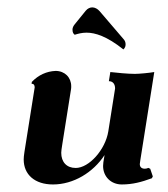

<svg xmlns="http://www.w3.org/2000/svg" viewBox="-20 -487 447 512"><path d="M309.1 -355.2C314 -359.9 314.9 -364.3 314.9 -369.1C314.9 -374 313 -379.2 309.1 -383.1L245.4 -457.5C240 -463.6 232.9 -467.3 226.1 -467.3C220 -467.3 213.6 -464.4 208.7 -458.5L179.2 -422.1C175.8 -418 173.3 -413.1 173.3 -408.2C173.3 -400.1 175.8 -397 179.2 -394.3C188 -397 198 -399.9 210.7 -399.9C233.6 -399.9 264.6 -390.6 309.1 -355.2ZM45.2 -82C43.7 -72.5 43.2 -66.4 43.2 -61.8C43.2 -21.2 73 4.9 121.3 4.9C176 4.9 228.5 -27.1 258.8 -73.5C255.6 -55.2 254.9 -50.3 254.9 -44.4C254.9 -16.4 275.6 4.9 304.9 4.9C333.7 4.9 357.9 -1.7 385 -11.7L387.5 -16.6L380.6 -36.9L375.7 -39.3C372.1 -37.8 369.4 -37.1 366.2 -37.1C357.9 -37.1 352.8 -41.3 352.8 -49.6C352.8 -50.5 353 -52.5 354 -58.6L391.4 -294.9C379.4 -292.7 351.3 -290 339.8 -290C320.8 -290 290.5 -293 274.2 -294.9L270.3 -270.5C281 -270.5 286.9 -262.9 286.9 -251L268.8 -136.7C261 -87.9 217.5 -39.1 181.9 -39.1C157.7 -39.1 143.3 -54.9 143.3 -79.6C143.3 -83.3 144.3 -91.1 146.2 -102.8L169.4 -249C169.9 -251.7 169.9 -254.4 169.9 -257.1C169.9 -280.5 152.8 -297.9 128.2 -297.9C104.5 -296.9 82.5 -287.1 64.9 -268.6L64.2 -263.7C70.1 -263.7 72.5 -260 72.5 -253.9Z"/></svg>

Font: RisaltypS01
Style: Medium
Weight: 500
Italic angle: -9°
Designer: gluk
Foundry: gluk
Version: Version 0.24